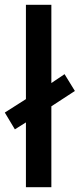

<svg xmlns="http://www.w3.org/2000/svg" viewBox="-30 -780 332 800"><path d="M78 0V-270L32 -241L-10 -311L78 -367V-760H184V-434L239 -471L282 -401L184 -337V0Z"/></svg>

Font: Noto Sans Kannada Medium
Style: Regular
Weight: 500
Designer: Jelle Bosma - Monotype Design Team
Foundry: Monotype Imaging Inc.
Version: Version 2.005; ttfautohint (v1.8.4.7-5d5b)